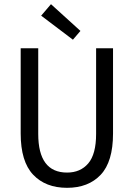

<svg xmlns="http://www.w3.org/2000/svg" viewBox="-20 -887 640 919"><path d="M301 12Q198 12 138.5 -51Q79 -114 79 -248V-656H163V-246Q163 -61 301 -61Q365 -61 402.5 -105Q440 -149 440 -246V-656H521V-248Q521 -113 462 -50.5Q403 12 301 12ZM329 -697 177 -812 224 -867 365 -739Z"/></svg>

Font: TypoPRO Source Code Pro
Style: Regular
Weight: 400
Monospace: yes
Designer: Paul D. Hunt, Teo Tuominen
Foundry: Adobe Systems Incorporated
Version: Version 2.010;PS 1.0;hotconv 1.0.84;makeotf.lib2.5.63406